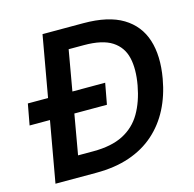

<svg xmlns="http://www.w3.org/2000/svg" viewBox="-103 -805 917 909"><g transform="rotate(-15 355.5 -350.0)"><path d="M12 -298 31 -401H410L391 -298ZM59 0 183 -700H383Q505 -700 576 -657Q647 -614 672 -535.5Q697 -457 678 -349Q664 -269 631 -205Q598 -141 546 -95Q494 -49 422.5 -24.5Q351 0 259 0ZM197 -102H272Q361 -102 418.5 -131.5Q476 -161 508.5 -216.5Q541 -272 555 -349Q569 -427 556 -482.5Q543 -538 496 -568.5Q449 -599 359 -599H284Z"/></g></svg>

Font: DM Sans 9pt SemiBold
Style: Italic
Weight: 600
Italic angle: -10°
Version: Version 4.004;gftools[0.9.30]